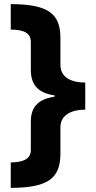

<svg xmlns="http://www.w3.org/2000/svg" viewBox="-20 -742 462 928"><path d="M32 43V166C219 166 272 115 272 0V-127C272 -188 328 -212 392 -212V-343C327 -343 272 -366 272 -429V-557C272 -670 222 -722 32 -722V-599C79 -598 129 -592 129 -539V-404C129 -326 170 -292 244 -281V-275C169 -263 129 -229 129 -155V-17C129 35 77 42 32 43Z"/></svg>

Font: Noto Sans Myanmar UI ExtraBold
Style: Regular
Weight: 800
Designer: Monotype Design Team
Foundry: Monotype Imaging Inc.
Version: Version 2.103